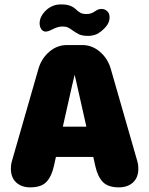

<svg xmlns="http://www.w3.org/2000/svg" viewBox="-20 -818 659 848"><path d="M114 9.5Q75 9.5 51.5 -12.2Q28 -34 28 -73Q28 -81 29 -89.2Q30 -97.5 32.5 -106L149.5 -513Q162.5 -559 197.2 -589Q232 -619 275.5 -619H343.5Q387 -619 421.8 -589Q456.5 -559 469.5 -513L586.5 -106Q589 -97.5 590 -89.2Q591 -81 591 -73Q591 -34 567.5 -12.2Q544 9.5 505 9.5Q457.5 9.5 434.5 -14Q411.5 -37.5 401 -84.5L392 -125H227L218 -84.5Q207.5 -37.5 184.5 -14Q161.5 9.5 114 9.5ZM257.5 -258.5H361.5L320 -443Q317 -456 314.5 -467.2Q312 -478.5 309.5 -488Q307.5 -478.5 304.8 -467.2Q302 -456 299 -443ZM369 -659.5Q342.5 -659.5 327.5 -667.2Q312.5 -675 299.5 -684.5Q290.5 -691.5 280.8 -696.2Q271 -701 257 -701Q244 -701 232.5 -697.2Q221 -693.5 211 -688Q203 -684 195.5 -681.2Q188 -678.5 181.5 -678.5Q170 -678.5 162.5 -689.2Q155 -700 155 -715Q155 -746.5 186 -775Q198 -785.5 213.8 -792Q229.5 -798.5 249 -798.5Q276 -798.5 291 -792.2Q306 -786 316 -776Q324 -768 334.2 -762Q344.5 -756 361.5 -756Q374.5 -756 383.5 -759.5Q392.5 -763 401 -769Q406.5 -773 413.2 -775.8Q420 -778.5 429 -778.5Q442 -778.5 453 -769.2Q464 -760 464 -741Q464 -719.5 448.5 -701Q436 -685.5 416.5 -672.5Q397 -659.5 369 -659.5Z"/></svg>

Font: Sono ExtraLight Monospace ExtraBold
Style: Regular
Weight: 800
Version: Version 2.112